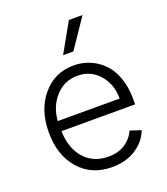

<svg xmlns="http://www.w3.org/2000/svg" viewBox="-144 -883 868 995"><g transform="rotate(-20 290.5 -385.5)"><path d="M261.7 -621.1 352.5 -782.2H427.7L318.4 -621.1ZM304.2 11.2Q190.4 11.2 122.8 -66.4Q55.2 -144 55.2 -269.5Q55.2 -393.6 122.1 -473.1Q189 -552.7 294.4 -552.7Q339.8 -552.7 380.6 -536.1Q421.4 -519.5 454.1 -487.5Q486.8 -455.6 506.1 -403.3Q525.4 -351.1 525.4 -285.2V-253.9H119.1Q121.6 -159.2 171.4 -102.8Q221.2 -46.4 304.2 -46.4Q359.4 -46.4 397 -71.5Q434.6 -96.7 451.7 -136.2L511.7 -116.7Q491.7 -62 437 -25.4Q382.3 11.2 304.2 11.2ZM119.1 -309.6H460.4Q460.4 -389.2 413.8 -442.4Q367.2 -495.6 294.4 -495.6Q221.7 -495.6 173.1 -441.9Q124.5 -388.2 119.1 -309.6Z"/></g></svg>

Font: Interop Light
Style: Regular
Weight: 300
Designer: Rasmus Andersson, Google, Jang Haemin
Foundry: jhaemin
Version: Version 1.007